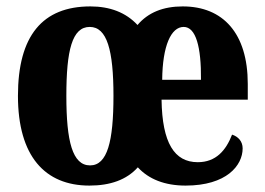

<svg xmlns="http://www.w3.org/2000/svg" viewBox="-20 -569 826 599"><path d="M259 10C324 10 375 -8 410 -47C444 -10 494 10 559 10C687 10 737 -53 737 -106C737 -128 723 -143 704 -149C685 -100 654 -63 597 -63C524 -63 486 -123 484 -258H753V-307C753 -465 676 -549 550 -549C489 -549 442 -530 409 -491C373 -530 323 -549 262 -549C113 -549 36 -458 36 -270C36 -82 120 10 259 10ZM607 -320H486C487 -427 514 -485 553 -485C591 -485 608 -423 607 -320ZM261 -53C206 -53 187 -128 187 -270C187 -412 205 -485 260 -485C314 -485 334 -412 334 -270C334 -128 315 -53 261 -53Z"/></svg>

Font: Noto Serif Lao ExtraCondensed ExtraBold
Style: Regular
Weight: 800
Width: 2
Designer: Monotype Design Team
Foundry: Monotype Imaging Inc.
Version: Version 2.003